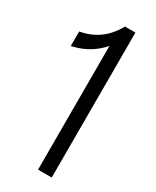

<svg xmlns="http://www.w3.org/2000/svg" viewBox="-187 -773 671 826"><g transform="rotate(30 148.0 -360.0)"><path d="M158 0V-646L172 -631Q155 -609 132.5 -589Q110 -569 80.5 -554Q51 -539 14 -531V-603Q56 -611 86 -628Q116 -645 137.5 -668.5Q159 -692 174 -720H226V0Z"/></g></svg>

Font: Instrument Sans Condensed
Style: Regular
Weight: 400
Width: 3
Designer: Rodrigo Fuenzalida
Foundry: fragTYPE
Version: Version 1.000;gftools[0.9.28]